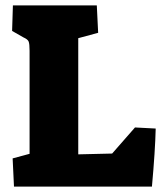

<svg xmlns="http://www.w3.org/2000/svg" viewBox="-20 -694 624 714"><path d="M27 -105 90 -122V-505Q90 -531 86.5 -539.5Q83 -548 67 -555L25 -579L28 -674H340L345 -572L271 -552V-120L397 -123L482 -220L559 -216Q557 -132 545 0H32Z"/></svg>

Font: Suez One
Style: Regular
Weight: 400
Designer: Michal Sahar
Foundry: Hagilda
Version: Version 1.001